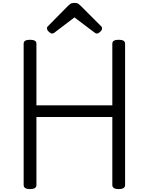

<svg xmlns="http://www.w3.org/2000/svg" viewBox="-20 -1289 1025 1323"><path d="M187 14Q143 14 143 -14V-988Q143 -1002 154 -1008.5Q165 -1015 187 -1015Q231 -1015 231 -988V-563H754V-988Q754 -1002 765 -1008.5Q776 -1015 798 -1015Q842 -1015 842 -988V-14Q842 0 831 7Q820 14 798 14Q754 14 754 -14V-483H231V-14Q231 0 220 7Q209 14 187 14ZM339 -1058Q329 -1058 316.5 -1070Q304 -1082 304 -1092Q304 -1095 304 -1099Q304 -1103 310 -1108L449 -1249Q456 -1256 465 -1262.5Q474 -1269 493 -1269Q512 -1269 520.5 -1262.5Q529 -1256 536 -1249L677 -1108Q682 -1103 682.5 -1099Q683 -1095 683 -1092Q683 -1082 670.5 -1070Q658 -1058 648 -1058Q641 -1058 636 -1061.5Q631 -1065 623 -1071L493 -1169L364 -1071Q357 -1065 351 -1061.5Q345 -1058 339 -1058Z"/></svg>

Font: Playwrite PE
Style: Regular
Weight: 400
Designer: Veronika Burian, José Scaglione
Foundry: TypeTogether
Version: Version 1.002